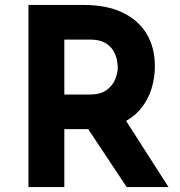

<svg xmlns="http://www.w3.org/2000/svg" viewBox="-20 -756 726 776"><path d="M318 -736Q411 -736 475 -705.5Q539 -675 572.5 -619.5Q606 -564 606 -488Q606 -443 592.5 -398Q579 -353 548.5 -316Q518 -279 468 -256.5Q418 -234 344 -234H240V0H95V-736ZM343 -374Q387 -374 411.5 -392.5Q436 -411 446 -436.5Q456 -462 456 -483Q456 -495 452.5 -513.5Q449 -532 438 -551Q427 -570 404.5 -583Q382 -596 344 -596H240V-374ZM479 -284 661 0H492L306 -280Z"/></svg>

Font: Reem Kufi
Style: Regular
Weight: 400
Designer: Khaled Hosny
Version: Version 1.6